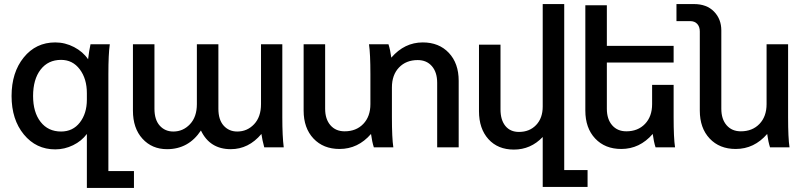

<svg xmlns="http://www.w3.org/2000/svg" viewBox="-20 -726 3959 946"><path d="M408 -66Q382 -31 340 -10.5Q298 10 252 10Q158 10 97.5 -63.5Q37 -137 37 -253Q37 -369 97 -443Q157 -517 252 -517Q301 -517 345 -494Q389 -471 414 -434Q419 -477 426 -508H521Q514 -460 514 -360V117H640V200H408ZM143 -253Q143 -173 180 -125.5Q217 -78 281 -78Q339 -78 373.5 -122.5Q408 -167 408 -235V-267Q408 -338 373 -384.5Q338 -431 281 -431Q217 -431 180 -383Q143 -335 143 -253Z M1282 0Q1272 -37 1268 -66Q1205 9 1117 9Q1014 9 970 -83Q909 9 803 9Q729 9 682 -42.5Q635 -94 635 -181V-508H741V-190Q741 -136 767 -107Q793 -78 834 -78Q882 -78 916 -114Q950 -150 950 -213V-508H1056V-190Q1056 -136 1082 -107Q1108 -78 1149 -78Q1198 -78 1232 -114Q1266 -150 1266 -213V-508H1371V-148Q1371 -55 1378 0Z M1805 -360Q1805 -462 1798 -508H1894Q1903 -480 1908 -442Q1973 -517 2063 -517Q2143 -517 2191.5 -465.5Q2240 -414 2240 -328V0H2134V-318Q2134 -370 2108 -400Q2082 -430 2038 -430Q1981 -430 1946 -393.5Q1911 -357 1911 -295V-148Q1911 -46 1918 0H1822Q1813 -28 1808 -66Q1744 8 1653 8Q1573 8 1524.5 -43.5Q1476 -95 1476 -181V-508H1582V-190Q1582 -139 1608 -109Q1634 -79 1678 -79Q1735 -79 1770 -115.5Q1805 -152 1805 -213Z M2654 195V-51Q2595 11 2512 11Q2433 11 2386.5 -40.5Q2340 -92 2340 -178V-506H2446V-187Q2446 -135 2470 -105.5Q2494 -76 2537 -76Q2589 -76 2621.5 -110Q2654 -144 2654 -201V-706H2760V112H2875V195Z M3210 0Q3201 -28 3196 -66Q3132 8 3041 8Q2961 8 2912.5 -43.5Q2864 -95 2864 -181V-700H2970V-500H3299V-418H2970V-190Q2970 -139 2996 -109Q3022 -79 3066 -79Q3123 -79 3158 -115.5Q3193 -152 3193 -213V-308H3299V-148Q3299 -46 3306 0Z M3774 0Q3765 -28 3760 -66Q3696 8 3605 8Q3525 8 3476.5 -43.5Q3428 -95 3428 -181V-571Q3428 -594 3415.5 -608Q3403 -622 3380 -622H3313V-706H3399Q3462 -706 3498 -669Q3534 -632 3534 -576V-190Q3534 -139 3560 -109Q3586 -79 3630 -79Q3687 -79 3722 -115.5Q3757 -152 3757 -213V-508H3863V-148Q3863 -46 3870 0Z"/></svg>

Font: LT Superior Semi-bold
Style: Regular
Weight: 600
Designer: Daniel Lyons
Foundry: LyonsType
Version: Version 1.0